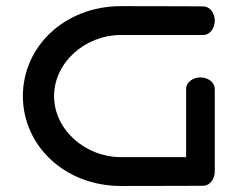

<svg xmlns="http://www.w3.org/2000/svg" viewBox="-20 -611 781 631"><path d="M55.2 -295.3C55.2 -132.3 192.6 0.2 377.8 0.2C539.4 0.2 647.8 -0.5 647.8 -0.5C670.5 -0.5 685.8 -23.4 685.8 -47.6L685.8 -318.6C685.8 -341.3 662.9 -356.6 638.7 -356.6C614.6 -356.6 591.7 -341.3 591.7 -318.6L591.7 -94.6C537.3 -94.6 447.2 -94.6 377.8 -94.6C259.9 -94.6 157.7 -184.8 157.7 -295.3C157.7 -405.8 259.9 -496 377.8 -496C489.3 -496 647.8 -496 647.8 -496C670.6 -496 685.8 -518.8 685.8 -543C685.8 -566.8 671.3 -589.3 648.4 -590C647.1 -590.1 539.7 -590.8 377.8 -590.8C192.6 -590.8 55.2 -458.3 55.2 -295.3Z"/></svg>

Font: Hi.
Style: Black
Weight: 400
Designer: Mew Too, Robert Jablonski
Foundry: Cannot Into Space Fonts
Version: Version 1.996